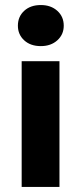

<svg xmlns="http://www.w3.org/2000/svg" viewBox="-20 -742 322 762"><path d="M66 0V-499H216V0ZM142 -559Q101 -559 76 -582Q51 -605 51 -640Q51 -676 76 -699Q101 -722 142 -722Q182 -722 207.5 -699Q233 -676 233 -640Q233 -605 207.5 -582Q182 -559 142 -559Z"/></svg>

Font: DM Sans 20pt Black
Style: Regular
Weight: 900
Version: Version 4.004;gftools[0.9.30]